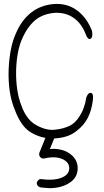

<svg xmlns="http://www.w3.org/2000/svg" viewBox="-20 -745 540 1001"><path d="M428 -564Q406 -622 365 -651Q323 -681 265 -678Q205 -673 165 -641Q123 -606 96 -544Q67 -480 64 -378Q63 -326 69.5 -280.5Q76 -235 91 -196Q118 -119 172 -91Q224 -63 268 -69Q289 -71 307 -76Q325 -81 341 -88Q356 -95 370 -108Q384 -121 396 -141Q421 -179 430 -237Q439 -262 453 -261Q469 -259 464 -222Q457 -168 438 -131Q418 -92 380 -63Q341 -30 275 -24Q209 -18 151 -49Q92 -78 57 -173Q38 -219 30.5 -271.5Q23 -324 25 -382Q30 -498 62 -569Q91 -639 143 -680Q192 -718 260 -724Q329 -729 380 -692Q432 -655 460 -583Q465 -549 452 -543Q439 -536 428 -564ZM224 -44Q227 -52 235.5 -56Q244 -60 252 -57Q260 -54 264.5 -46Q269 -38 265 -29L240 32Q249 31 257 31Q312 31 348.5 59.5Q385 88 385 132Q385 181 342 208.5Q299 236 238 236Q228 236 216 234.5Q204 233 191 232Q182 230 176.5 223Q171 216 172 207Q174 199 181 193Q188 187 197 189Q220 192 238 192Q284 192 312.5 176Q341 160 341 132Q341 106 317 90.5Q293 75 257 75Q237 75 211 81Q198 84 190 74Q182 66 185 52Z"/></svg>

Font: Yomogi
Style: Regular
Weight: 400
Designer: satsuyako
Foundry: satsuyako
Version: Version 3.100